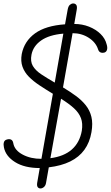

<svg xmlns="http://www.w3.org/2000/svg" viewBox="-33 -948 624 1082"><path d="M195 114Q185.5 114 179.8 106.8Q174 99.5 176.5 82.5L191 -1Q105.5 -1 52 -34.5Q-1.5 -68 -11 -118Q-14.5 -134 -11 -146.2Q-7.5 -158.5 6.5 -162Q20 -166 29.8 -161Q39.5 -156 42 -140.5Q49 -101 94.8 -76.8Q140.5 -52.5 200.5 -53L265 -419.5Q224.5 -444 189.8 -467Q155 -490 130 -515.2Q105 -540.5 93.8 -571.8Q82.5 -603 89.5 -643.5Q104 -716 164.2 -759.8Q224.5 -803.5 333.5 -811L348.5 -894.5Q352 -913.5 361 -921Q370 -928.5 379.5 -928.5Q391 -928.5 397 -920Q403 -911.5 399 -891L385.5 -813Q430 -813 468.5 -797.8Q507 -782.5 533.5 -756.8Q560 -731 568 -698Q573.5 -680.5 570.2 -668.2Q567 -656 556 -652Q542.5 -648.5 533.2 -652.8Q524 -657 520 -669Q507.5 -709 467.2 -735Q427 -761 376 -761L322 -455.5Q362 -431.5 395 -407.2Q428 -383 450.8 -354.2Q473.5 -325.5 482.2 -289Q491 -252.5 482.5 -203.5Q472.5 -145 442.5 -103.8Q412.5 -62.5 362.5 -38Q312.5 -13.5 242 -5L226.5 82.5Q224 98 214.5 106Q205 114 195 114ZM251 -56.5Q327.5 -66.5 371.8 -105.5Q416 -144.5 428 -211Q434.5 -252.5 423.2 -282.2Q412 -312 384 -337.8Q356 -363.5 311 -391.5ZM275.5 -482.5 324 -758.5Q244 -751.5 199 -720Q154 -688.5 144.5 -640Q137 -602 152 -576.5Q167 -551 199.2 -529.5Q231.5 -508 275.5 -482.5Z"/></svg>

Font: Edu AU VIC WA NT Pre
Style: Regular
Weight: 400
Designer: Tina and Corey Anderson, Eben Sorkin, Mirko Velimirovic
Foundry: Google for Education
Version: Version 1.001